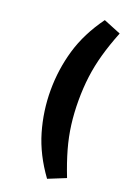

<svg xmlns="http://www.w3.org/2000/svg" viewBox="-171 -786 725 1046"><g transform="rotate(20 191.0 -263.0)"><path d="M246 197Q166 87 132.5 -28Q99 -143 99 -263Q99 -384 132.5 -498.5Q166 -613 246 -723L347 -682Q316 -604 297 -536Q278 -468 269.5 -402Q261 -336 261 -263Q261 -191 269.5 -124.5Q278 -58 297 9.5Q316 77 347 156Z"/></g></svg>

Font: Nunito Sans 12pt ExtraBold
Style: Regular
Weight: 800
Designer: Vernon Adams
Foundry: Vernon Adams
Version: Version 3.101;gftools[0.9.27]